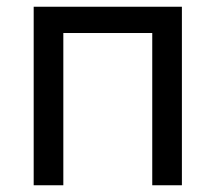

<svg xmlns="http://www.w3.org/2000/svg" viewBox="-20 -550 640 570"><path d="M80 0V-530H520V0H432V-452H168V0Z"/></svg>

Font: Golos Text VF
Style: Regular
Weight: 400
Designer: A.Korolkova, Vitaly Kuzmin
Foundry: ParaType Ltd
Version: Version 2.003